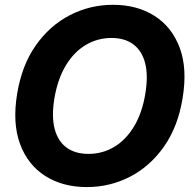

<svg xmlns="http://www.w3.org/2000/svg" viewBox="-20 -757 789 787"><path d="M336 9.8Q237.1 9.8 165.6 -35.6Q94 -81.1 62.2 -166.7Q30.4 -252.4 50.3 -373Q69.6 -489.9 126.8 -571.1Q184 -652.3 266.4 -694.8Q348.7 -737.3 443.5 -737.3Q542.1 -737.3 613.4 -691.9Q684.8 -646.6 716.7 -560.9Q748.7 -475.2 728.3 -353.5Q709.2 -237.1 652 -155.9Q594.7 -74.7 512.6 -32.5Q430.5 9.8 336 9.8ZM342.2 -126.2Q400.2 -126.2 448.2 -154.9Q496.2 -183.6 529.4 -238.8Q562.7 -293.9 575.7 -373Q588.1 -448 574.8 -498.7Q561.5 -549.4 526.2 -575.4Q490.9 -601.4 437.1 -601.4Q379.4 -601.4 331.2 -572.5Q282.9 -543.7 249.7 -488.5Q216.4 -433.3 202.9 -353.5Q190.7 -279.2 204.1 -228.5Q217.5 -177.8 253 -152Q288.6 -126.2 342.2 -126.2Z"/></svg>

Font: Inter Tight
Style: Italic
Weight: 400
Italic angle: -9.39999°
Designer: Rasmus Andersson
Foundry: rsms
Version: Version 3.002